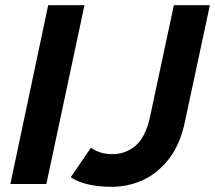

<svg xmlns="http://www.w3.org/2000/svg" viewBox="-20 -710 830 741"><path d="M20 0 166 -690H306L159 0ZM253 -26 331 -140Q345 -129 366.5 -122Q388 -115 413 -115Q465 -115 503.5 -148Q542 -181 559 -259L651 -690H790L694 -242Q676 -154 633 -98Q590 -42 532.5 -15.5Q475 11 411 11Q363 11 322 2Q281 -7 253 -26Z"/></svg>

Font: Radio Canada SemiBold
Style: Italic
Weight: 600
Italic angle: -12°
Designer: Charles Daoud, Etienne Aubert Bonn, Alexandre Saumier Demers, Jacques Le Bailly
Foundry: Radio-Canada
Version: Version 2.104; ttfautohint (v1.8.4.7-5d5b);gftools[0.9.28.de